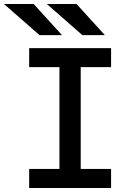

<svg xmlns="http://www.w3.org/2000/svg" viewBox="-43 -941 679 961"><path d="M254.5 0V-700H361V0ZM103 0V-95.5H513V0ZM103 -605V-700H513V-605ZM369.5 -765 191.5 -921H340L482 -765ZM155 -765 -23 -921H125.5L267.5 -765Z"/></svg>

Font: Overpass Mono SemiBold
Style: Regular
Weight: 600
Monospace: yes
Designer: Delve Withrington, Dave Bailey
Foundry: Delve Fonts LLC
Version: Version 4.000